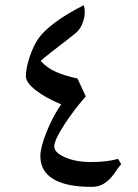

<svg xmlns="http://www.w3.org/2000/svg" viewBox="-20 -711 534 743"><path d="M136.2 -106.9Q136.2 -140.6 160.4 -200.9Q184.6 -261.2 216.8 -307.1Q154.8 -333 117.4 -362.5Q80.1 -392.1 80.1 -416Q80.1 -446.3 94.7 -490.5Q109.4 -534.7 129.2 -562.7Q148.9 -590.8 192.4 -623.5Q235.8 -656.2 304.2 -690.9Q308.1 -678.2 308.1 -663.1Q307.6 -639.6 297.9 -617.4Q288.1 -595.2 272.9 -583L237.3 -554.7Q163.6 -499 137.2 -475.1Q163.1 -447.3 197.5 -432.4Q231.9 -417.5 279.8 -407.2L312 -337.9Q266.1 -286.1 228 -227.3Q189.9 -168.5 189.9 -144Q189.9 -120.6 231.7 -102.3Q273.4 -84 332 -84Q394.5 -84 437 -96.2L449.2 -75.2Q440.4 -67.4 431.4 -52.7Q422.4 -38.1 409.7 -23.7Q397 -9.3 378.9 1.5Q360.8 12.2 334 12.2Q237.3 12.2 186.8 -17.8Q136.2 -47.9 136.2 -106.9Z"/></svg>

Font: Droid Arabic Naskh Colored
Style: Regular
Weight: 400
Designer: Pascal Zoghbi
Foundry: Ascender Corporation
Version: Version 1.00